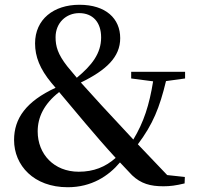

<svg xmlns="http://www.w3.org/2000/svg" viewBox="-20 -769 832 805"><path d="M665 12C693 12 717 9 754 0L755 -27L681 -35L558 -164C621 -248 649 -317 676 -429L756 -440V-468H530V-440L622 -428C606 -329 583 -257 539 -184L407 -326L319 -423C426 -475 484 -530 484 -609C484 -691 424 -749 313 -749C205 -749 127 -688 127 -587C127 -532 147 -480 196 -421L213 -401C90 -344 39 -273 39 -182C39 -76 121 16 264 16C364 16 435 -31 483 -88L534 -34C571 1 610 12 665 12ZM302 -443 262 -491C222 -542 213 -575 213 -613C213 -673 257 -714 312 -714C369 -714 404 -676 404 -612C404 -545 365 -495 302 -443ZM465 -107C422 -69 373 -49 310 -49C206 -49 138 -123 138 -218C138 -277 164 -333 228 -383L338 -252C378 -205 419 -157 465 -107Z"/></svg>

Font: Noto Serif JP SemiBold
Style: Regular
Weight: 600
Designer: Ryoko NISHIZUKA 西塚涼子 (kana & ideographs); Frank Grießhammer (Latin, Greek & Cyrillic); Wenlong ZHANG 张文龙 (bopomofo); San
Foundry: Adobe
Version: Version 2.001;hotconv 1.1.0;makeotfexe 2.6.0